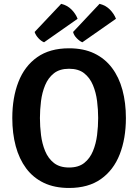

<svg xmlns="http://www.w3.org/2000/svg" viewBox="-20 -942 702 976"><path d="M183 -342Q183 -299.5 188.5 -255.5Q194 -211.5 209.5 -174Q225 -136.5 254.2 -113.5Q283.5 -90.5 331 -90.5Q379 -90.5 408 -113.5Q437 -136.5 452.5 -174Q468 -211.5 473.5 -255.5Q479 -299.5 479 -342Q479 -384.5 473.5 -428.2Q468 -472 452.5 -509.2Q437 -546.5 408 -569.5Q379 -592.5 331 -592.5Q283.5 -592.5 254.2 -569.5Q225 -546.5 209.5 -509.2Q194 -472 188.5 -428.2Q183 -384.5 183 -342ZM42.5 -342Q42.5 -446 73.8 -526Q105 -606 169 -651.2Q233 -696.5 331 -696.5Q405 -696.5 459.2 -670.5Q513.5 -644.5 549.2 -597Q585 -549.5 602.5 -484.5Q620 -419.5 620 -342Q620 -237.5 588.5 -157.2Q557 -77 493 -31.8Q429 13.5 331 13.5Q257 13.5 202.8 -12.5Q148.5 -38.5 113 -86.2Q77.5 -134 60 -199Q42.5 -264 42.5 -342ZM486 -922.5Q517 -915 538.2 -893.8Q559.5 -872.5 569.5 -846.5L398.5 -727Q384.5 -733 370 -747.8Q355.5 -762.5 351.5 -779.5ZM291 -922.5Q322 -915 343.2 -893.8Q364.5 -872.5 374.5 -846.5L204 -727Q189 -733 175 -748.2Q161 -763.5 156 -779.5Z"/></svg>

Font: Signika Light SemiBold
Style: Regular
Weight: 600
Version: Version 2.003;gftools[0.9.32]